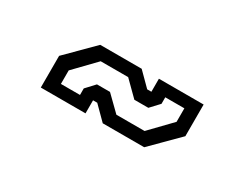

<svg xmlns="http://www.w3.org/2000/svg" viewBox="-32 -495 454 357"><g transform="rotate(30 195.0 -316.0)"><path d="M56 -254.5V-322.5L112 -378.5H201L229 -350.5H238V-378.5H334V-310.5L278 -254.5H189L161 -282.5H152V-254.5ZM85 -279H126V-293L143.5 -311.8H171.5L203 -281H263.5L306.5 -325.5V-354.5H265.5V-340.5L248 -321.8H218L187 -352.5H128L85 -308Z"/></g></svg>

Font: Tourney Thin
Style: Regular
Weight: 100
Designer: Tyler Finck
Foundry: Etcetera Type Co
Version: Version 1.015